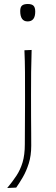

<svg xmlns="http://www.w3.org/2000/svg" viewBox="-20 -745 279 959"><path d="M16 194Q41.5 163.5 61.5 133.5Q81.5 103.5 92.8 66Q104 28.5 104 -25L105 -221V-271Q105 -332 104.8 -385Q104.5 -438 102 -494L138 -495.5Q136 -439 135.5 -385.5Q135 -332 135 -271Q135 -204 135.2 -158.5Q135.5 -113 135.8 -79.8Q136 -46.5 136 -17Q136 32 123.8 71Q111.5 110 94 140Q76.5 170 61 192ZM118 -638Q81 -638 81 -690Q81 -709.5 90 -717.2Q99 -725 119 -725Q138.5 -725 147.2 -716.5Q156 -708 156 -687Q156 -638 118 -638Z"/></svg>

Font: Commissioner Flair Thin
Style: Regular
Weight: 100
Designer: Kostas Bartsokas
Foundry: Kostas Bartsokas
Version: Version 1.000; ttfautohint (v1.8.3)